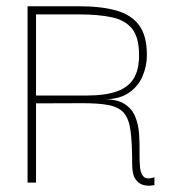

<svg xmlns="http://www.w3.org/2000/svg" viewBox="-20 -583 548 613"><path d="M68 0V-563H232Q303 -563 351 -549.5Q399 -536 424 -502.5Q449 -469 449 -407Q449 -372 435 -339.5Q421 -307 391 -286.5Q361 -266 313 -266Q355 -266 378.5 -250.5Q402 -235 412 -210Q422 -185 424 -156Q426 -127 425.5 -99Q425 -71 427 -49.5Q429 -28 439 -18.5Q449 -9 473 -17V8Q473 8 462.5 9.5Q452 11 437.5 7.5Q423 4 412.5 -11Q402 -26 402 -59Q402 -125 397 -164Q392 -203 376 -222Q360 -241 326.5 -247.5Q293 -254 237 -253.5Q181 -253 95 -253V0ZM95 -278H257Q314 -278 351 -290.5Q388 -303 406 -331Q424 -359 424 -407Q424 -464 401.5 -491.5Q379 -519 336.5 -528Q294 -537 232 -537H95Z"/></svg>

Font: Darker Grotesque Light Light
Style: Regular
Weight: 300
Version: Version 1.000;gftools[0.9.28]